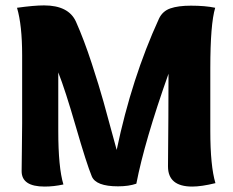

<svg xmlns="http://www.w3.org/2000/svg" viewBox="-20 -688 861 711"><path d="M758.8 -436V-203.1Q758.8 -73.2 777.8 -9.8Q726.1 2.9 691.9 2.9Q602.1 2.9 602.1 -71.8Q602.1 -84 602.5 -127Q603 -169.9 603.5 -253.4Q604 -336.9 604 -415Q515.1 -164.1 484.9 -7.8Q457 2 417 2Q335 2 319.8 -35.2Q300.8 -81.1 261 -218.5Q221.2 -356 195.8 -419.9V-203.1Q195.8 -67.9 214.8 -4.9Q179.2 2.9 145 2.9Q60.1 2.9 60.1 -54.2Q60.1 -69.8 61 -132.8Q62 -195.8 62 -231V-482.9Q62 -595.2 43 -659.2Q106 -668 143.1 -668Q233.9 -668 261.2 -607.9Q291 -541 319.6 -453.6Q348.1 -366.2 363.5 -310.5Q378.9 -254.9 412.1 -132.8Q467.8 -398.9 568.8 -619.1Q582 -647 611.1 -657Q640.1 -667 687 -667Q740.2 -667 776.9 -659.2Q758.8 -599.1 758.8 -436Z"/></svg>

Font: Sukar
Style: black
Weight: 900
Designer: Dario Muhafara - Ghiath Alsory
Foundry: Dario Muhafara - Ghiath Alsory
Version: Version 1.00 March 27, 2016, initial release